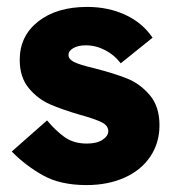

<svg xmlns="http://www.w3.org/2000/svg" viewBox="-20 -524 513 555"><path d="M14 -86 116 -176Q141 -146 167 -127.5Q193 -109 231 -109Q260 -109 276.5 -120Q293 -131 293 -145Q293 -161 274 -170.5Q255 -180 212 -192Q160 -207 124.5 -222.5Q89 -238 63 -269.5Q37 -301 37 -351Q37 -420 90.5 -462Q144 -504 232 -504Q293 -504 342.5 -481Q392 -458 421 -415L329 -341Q311 -365 284 -379Q257 -393 228 -393Q206 -393 192 -385Q178 -377 178 -365Q178 -353 193.5 -345Q209 -337 255 -326Q310 -312 347.5 -297Q385 -282 413 -249Q441 -216 441 -162Q441 -111 414.5 -71.5Q388 -32 340 -10.5Q292 11 230 11Q154 11 103.5 -17.5Q53 -46 14 -86Z"/></svg>

Font: Hanken Grotesk Black
Style: Regular
Weight: 900
Designer: Alfredo Marco Pradil
Foundry: Hanken Design Co.
Version: Version 3.014